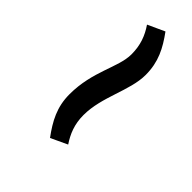

<svg xmlns="http://www.w3.org/2000/svg" viewBox="13 -538 515 515"><g transform="rotate(-45 270.5 -280.0)"><path d="M126 -241C150 -257 176 -268 211 -268C281 -268 345 -226 405 -226C454 -226 488 -244 525 -271L503 -319C478 -302 452 -292 417 -292C367 -292 312 -334 224 -334C175 -334 141 -315 104 -288Z"/></g></svg>

Font: Charger Static
Style: 2Obl
Weight: 1000
Designer: Jasper
Foundry: KineticPlasma Fonts/Cannot Into Space Fonts
Version: Version 1.1